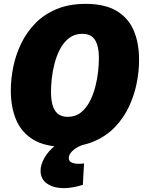

<svg xmlns="http://www.w3.org/2000/svg" viewBox="-20 -745 748 994"><path d="M312 15Q216 15 155 -20.5Q94 -56 65 -121.5Q36 -187 36 -277Q36 -335 48.5 -397.5Q61 -460 89 -518.5Q117 -577 162 -623.5Q207 -670 272 -697.5Q337 -725 424 -725Q520 -725 581 -690Q642 -655 671 -590Q700 -525 700 -434Q700 -376 687.5 -313.5Q675 -251 647.5 -192.5Q620 -134 575 -87Q530 -40 465 -12.5Q400 15 312 15ZM330 -140Q370 -140 398 -162Q426 -184 444.5 -219.5Q463 -255 473.5 -296Q484 -337 488 -375.5Q492 -414 492 -442Q492 -489 482 -517Q472 -545 453.5 -557.5Q435 -570 407 -570Q367 -570 338.5 -548.5Q310 -527 291.5 -492Q273 -457 262.5 -416.5Q252 -376 248 -338Q244 -300 244 -272Q244 -224 254 -195Q264 -166 283.5 -153Q303 -140 330 -140ZM312 229Q257 229 223.5 205.5Q190 182 190 139Q190 108 209.5 73Q229 38 268.5 6Q308 -26 369 -48L426 0Q386 10 361 31Q336 52 336 73Q336 89 350 96Q364 103 386 103Q393 103 400.5 102.5Q408 102 415 101L409 212Q383 220 358.5 224.5Q334 229 312 229Z"/></svg>

Font: Bitter Thin Black
Style: Italic
Weight: 900
Italic angle: -9°
Version: Version 3.020